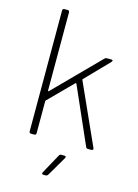

<svg xmlns="http://www.w3.org/2000/svg" viewBox="-132 -772 750 1042"><g transform="rotate(15 242.5 -251.0)"><path d="M96 0H115C121 0 125 -4 125 -10V-190C125 -192 126 -194 127 -195L258 -327C260 -329 263 -328 264 -326L404 -8C406 -2 410 0 415 0H436C443 0 447 -5 444 -12L290 -354C289 -356 290 -358 291 -359L418 -490C424 -497 422 -502 413 -502H388C383 -502 379 -500 376 -497L130 -248C128 -246 125 -247 125 -250V-690C125 -696 121 -700 115 -700H96C90 -700 86 -696 86 -690V-10C86 -4 90 0 96 0ZM219 198H232C237 198 241 195 244 191L309 80C313 73 310 68 302 68H285C280 68 275 70 273 75L212 186C208 193 211 198 219 198Z"/></g></svg>

Font: Barlow ExtraLight
Style: Regular
Weight: 275
Designer: Jeremy Tribby
Foundry: Tribby Type
Version: Version 1.422;hotconv 1.0.109;makeotfexe 2.5.65596